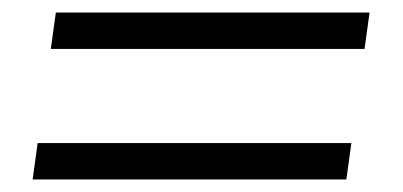

<svg xmlns="http://www.w3.org/2000/svg" viewBox="-20 -406 642 306"><path d="M569 -386 561 -328H61L69 -386ZM540 -178 532 -120H32L40 -178Z"/></svg>

Font: Chivo Thin Italic
Style: Regular
Weight: 100
Italic angle: -8.05°
Designer: Hector Gatti
Foundry: Omnibus-Type
Version: Version 1.007